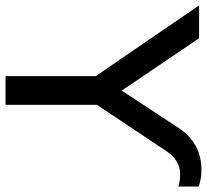

<svg xmlns="http://www.w3.org/2000/svg" viewBox="-68 -720 768 713"><g transform="rotate(90 316.5 -364.0)"><path d="M243.2 0V-335L-19.5 -718.8H102.5L296.9 -431.6L433.6 -639.6Q490.2 -727.5 590.8 -727.5Q627 -727.5 653.3 -716.8V-641.6Q635.7 -648.4 606.4 -648.4Q556.6 -648.4 522.5 -598.6L349.6 -338.9V0Z"/></g></svg>

Font: Min Sans Medium
Style: Regular
Weight: 500
Designer: Jinseong-Kim, NotoSansCJK, Nunito
Foundry: Jinseong-Kim
Version: Version 1.400;Glyphs 3.1.2 (3151)